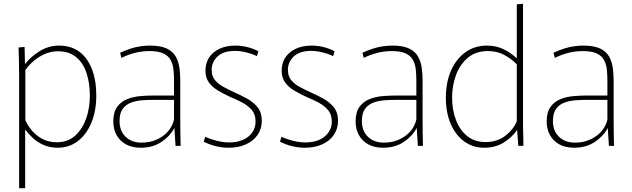

<svg xmlns="http://www.w3.org/2000/svg" viewBox="-20 -771 3341 1015"><path d="M81 -385Q81 -424 80 -456.5Q79 -489 78 -520L110 -523L112 -433H113Q142 -471 189.5 -500.5Q237 -530 292 -530Q356 -530 399.5 -497.5Q443 -465 466 -405.5Q489 -346 489 -266Q489 -184 463 -122Q437 -60 391.5 -25Q346 10 285 10Q243 10 209.5 -5Q176 -20 152.5 -42.5Q129 -65 115 -84H113V224H81ZM280 -19Q339 -19 377.5 -54Q416 -89 435.5 -144.5Q455 -200 455 -265Q455 -331 437.5 -384.5Q420 -438 382.5 -469Q345 -500 286 -500Q251 -500 218 -486Q185 -472 158.5 -449Q132 -426 114 -401V-135Q126 -108 148 -81.5Q170 -55 203.5 -37Q237 -19 280 -19Z M724 10Q679 10 646.5 -7.5Q614 -25 596.5 -56.5Q579 -88 579 -129Q579 -179 600 -207Q621 -235 653.5 -247.5Q686 -260 722.5 -263Q759 -266 790 -266H900V-344Q900 -376 897 -404Q894 -432 882 -454Q870 -476 843.5 -488.5Q817 -501 770 -501Q731 -501 693.5 -491.5Q656 -482 622 -465L615 -492Q643 -505 670.5 -514Q698 -523 724.5 -526.5Q751 -530 773 -530Q829 -530 861.5 -514.5Q894 -499 909 -472Q924 -445 928.5 -412.5Q933 -380 933 -346V-133Q933 -105 933.5 -68Q934 -31 935 0H908L902 -93H901Q878 -50 832.5 -20Q787 10 724 10ZM729 -17Q791 -17 839 -50.5Q887 -84 900 -139V-243H790Q764 -243 733 -241Q702 -239 674 -229Q646 -219 629 -196Q612 -173 612 -131Q612 -79 644 -48Q676 -17 729 -17Z M1189 10Q1154 10 1120 1.5Q1086 -7 1057 -22L1065 -48Q1082 -40 1102.5 -33.5Q1123 -27 1145 -22.5Q1167 -18 1190 -18Q1255 -18 1293 -49Q1331 -80 1331 -129Q1331 -166 1311.5 -189Q1292 -212 1261.5 -228.5Q1231 -245 1196 -259Q1164 -274 1134.5 -291Q1105 -308 1085.5 -333.5Q1066 -359 1066 -397Q1066 -436 1084.5 -465.5Q1103 -495 1139 -512.5Q1175 -530 1225 -530Q1258 -530 1290 -521.5Q1322 -513 1346 -500L1338 -474Q1325 -481 1306.5 -487Q1288 -493 1267 -497.5Q1246 -502 1223 -502Q1161 -502 1130 -472.5Q1099 -443 1099 -402Q1099 -369 1116 -348Q1133 -327 1160.5 -312Q1188 -297 1219 -283Q1253 -268 1286.5 -249.5Q1320 -231 1342 -203.5Q1364 -176 1364 -132Q1364 -90 1341.5 -57.5Q1319 -25 1279.5 -7.5Q1240 10 1189 10Z M1592 10Q1557 10 1523 1.5Q1489 -7 1460 -22L1468 -48Q1485 -40 1505.5 -33.5Q1526 -27 1548 -22.5Q1570 -18 1593 -18Q1658 -18 1696 -49Q1734 -80 1734 -129Q1734 -166 1714.5 -189Q1695 -212 1664.5 -228.5Q1634 -245 1599 -259Q1567 -274 1537.5 -291Q1508 -308 1488.5 -333.5Q1469 -359 1469 -397Q1469 -436 1487.5 -465.5Q1506 -495 1542 -512.5Q1578 -530 1628 -530Q1661 -530 1693 -521.5Q1725 -513 1749 -500L1741 -474Q1728 -481 1709.5 -487Q1691 -493 1670 -497.5Q1649 -502 1626 -502Q1564 -502 1533 -472.5Q1502 -443 1502 -402Q1502 -369 1519 -348Q1536 -327 1563.5 -312Q1591 -297 1622 -283Q1656 -268 1689.5 -249.5Q1723 -231 1745 -203.5Q1767 -176 1767 -132Q1767 -90 1744.5 -57.5Q1722 -25 1682.5 -7.5Q1643 10 1592 10Z M2005 10Q1960 10 1927.5 -7.5Q1895 -25 1877.5 -56.5Q1860 -88 1860 -129Q1860 -179 1881 -207Q1902 -235 1934.5 -247.5Q1967 -260 2003.5 -263Q2040 -266 2071 -266H2181V-344Q2181 -376 2178 -404Q2175 -432 2163 -454Q2151 -476 2124.5 -488.5Q2098 -501 2051 -501Q2012 -501 1974.5 -491.5Q1937 -482 1903 -465L1896 -492Q1924 -505 1951.5 -514Q1979 -523 2005.5 -526.5Q2032 -530 2054 -530Q2110 -530 2142.5 -514.5Q2175 -499 2190 -472Q2205 -445 2209.5 -412.5Q2214 -380 2214 -346V-133Q2214 -105 2214.5 -68Q2215 -31 2216 0H2189L2183 -93H2182Q2159 -50 2113.5 -20Q2068 10 2005 10ZM2010 -17Q2072 -17 2120 -50.5Q2168 -84 2181 -139V-243H2071Q2045 -243 2014 -241Q1983 -239 1955 -229Q1927 -219 1910 -196Q1893 -173 1893 -131Q1893 -79 1925 -48Q1957 -17 2010 -17Z M2540 10Q2480 10 2434.5 -23Q2389 -56 2363 -115.5Q2337 -175 2337 -254Q2337 -335 2364 -397Q2391 -459 2440 -494.5Q2489 -530 2554 -530Q2605 -530 2645 -509.5Q2685 -489 2710 -464H2712V-748L2745 -751V-112Q2745 -94 2745.5 -75Q2746 -56 2746.5 -37.5Q2747 -19 2747 0H2720L2714 -82H2712Q2687 -45 2643 -17.5Q2599 10 2540 10ZM2547 -20Q2608 -20 2651 -53Q2694 -86 2712 -130V-431Q2685 -459 2647 -480Q2609 -501 2559 -501Q2495 -501 2453 -465.5Q2411 -430 2390.5 -374Q2370 -318 2370 -254Q2370 -192 2390 -138Q2410 -84 2449.5 -52Q2489 -20 2547 -20Z M3015 10Q2970 10 2937.5 -7.5Q2905 -25 2887.5 -56.5Q2870 -88 2870 -129Q2870 -179 2891 -207Q2912 -235 2944.5 -247.5Q2977 -260 3013.5 -263Q3050 -266 3081 -266H3191V-344Q3191 -376 3188 -404Q3185 -432 3173 -454Q3161 -476 3134.5 -488.5Q3108 -501 3061 -501Q3022 -501 2984.5 -491.5Q2947 -482 2913 -465L2906 -492Q2934 -505 2961.5 -514Q2989 -523 3015.5 -526.5Q3042 -530 3064 -530Q3120 -530 3152.5 -514.5Q3185 -499 3200 -472Q3215 -445 3219.5 -412.5Q3224 -380 3224 -346V-133Q3224 -105 3224.5 -68Q3225 -31 3226 0H3199L3193 -93H3192Q3169 -50 3123.5 -20Q3078 10 3015 10ZM3020 -17Q3082 -17 3130 -50.5Q3178 -84 3191 -139V-243H3081Q3055 -243 3024 -241Q2993 -239 2965 -229Q2937 -219 2920 -196Q2903 -173 2903 -131Q2903 -79 2935 -48Q2967 -17 3020 -17Z"/></svg>

Font: Murecho Thin ExtraLight
Style: Regular
Weight: 250
Version: Version 1.010